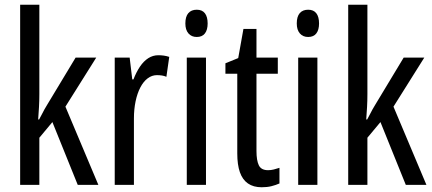

<svg xmlns="http://www.w3.org/2000/svg" viewBox="-20 -780 1823 810"><path d="M146 -383Q146 -355 144.5 -328.5Q143 -302 141 -276H145Q151 -287 156.5 -297.5Q162 -308 167.5 -318.5Q173 -329 179 -338L299 -537H386L256 -330L395 0H308L201 -265L146 -199V0H65V-760H146Z M648 -547Q659 -547 670.5 -545.5Q682 -544 694 -540L682 -456Q673 -460 663 -461.5Q653 -463 642 -463Q621 -463 603 -449.5Q585 -436 572 -411Q559 -386 552 -352.5Q545 -319 545 -280V0H464V-537H527L538 -445H543Q555 -476 570.5 -499Q586 -522 605.5 -534.5Q625 -547 648 -547Z M849 -537V0H768V-537ZM810 -739Q833 -739 844.5 -724Q856 -709 856 -681Q856 -654 844.5 -639Q833 -624 810 -624Q788 -624 775 -639Q762 -654 762 -681Q762 -710 774.5 -724.5Q787 -739 810 -739Z M1111 -62Q1123 -62 1135 -65Q1147 -68 1159 -72V-6Q1143 1 1125 5.5Q1107 10 1084 10Q1049 10 1026 -6Q1003 -22 992 -53.5Q981 -85 981 -133V-469H931V-513L985 -535L1007 -658H1062V-537H1152V-469H1062V-143Q1062 -103 1072 -82.5Q1082 -62 1111 -62Z M1319 -537V0H1238V-537ZM1280 -739Q1303 -739 1314.5 -724Q1326 -709 1326 -681Q1326 -654 1314.5 -639Q1303 -624 1280 -624Q1258 -624 1245 -639Q1232 -654 1232 -681Q1232 -710 1244.5 -724.5Q1257 -739 1280 -739Z M1530 -383Q1530 -355 1528.5 -328.5Q1527 -302 1525 -276H1529Q1535 -287 1540.5 -297.5Q1546 -308 1551.5 -318.5Q1557 -329 1563 -338L1683 -537H1770L1640 -330L1779 0H1692L1585 -265L1530 -199V0H1449V-760H1530Z"/></svg>

Font: Noto Sans Khmer ExtraCondensed
Style: Regular
Weight: 400
Width: 2
Designer: Danh Hong and the Monotype Design Team
Foundry: Monotype Imaging Inc.
Version: Version 2.004